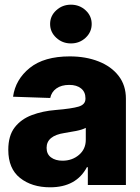

<svg xmlns="http://www.w3.org/2000/svg" viewBox="-20 -795 602 825"><path d="M195.3 9.8Q116.7 9.8 66.2 -30.3Q15.6 -70.3 15.6 -151.4Q15.6 -211.9 43.2 -247.6Q70.8 -283.2 116.9 -300.5Q163.1 -317.9 218.3 -322.3Q288.1 -328.1 317.6 -336.9Q347.2 -345.7 347.2 -370.6V-373Q347.2 -399.9 328.4 -415Q309.6 -430.2 277.8 -430.2Q243.7 -430.2 222.4 -415Q201.2 -399.9 195.8 -374L36.1 -379.4Q46.4 -453.6 107.9 -503.2Q169.4 -552.7 279.8 -552.7Q348.6 -552.7 403.3 -531.2Q458 -509.8 489.5 -469.2Q521 -428.7 521 -371.1V0H357.4V-76.7H353.5Q307.6 9.8 195.3 9.8ZM248.5 -104.5Q290 -104.5 319.3 -129.4Q348.6 -154.3 348.6 -194.3V-245.6Q334 -237.8 307.4 -232.4Q280.8 -227.1 257.3 -223.6Q180.2 -211.9 180.2 -159.7Q180.2 -132.8 199.2 -118.7Q218.3 -104.5 248.5 -104.5ZM284.7 -608.4Q248 -608.4 221.7 -632.8Q195.3 -657.2 195.3 -691.9Q195.3 -726.6 221.7 -750.7Q248 -774.9 284.7 -774.9Q321.8 -774.9 347.9 -750.7Q374 -726.6 374 -691.9Q374 -657.2 347.9 -632.8Q321.8 -608.4 284.7 -608.4Z"/></svg>

Font: Inter Tight ExtraBold
Style: Regular
Weight: 800
Designer: Rasmus Andersson
Foundry: rsms
Version: Version 3.004; ttfautohint (v1.8.4.7-5d5b)